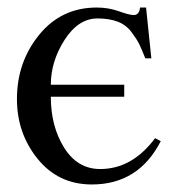

<svg xmlns="http://www.w3.org/2000/svg" viewBox="-20 -480 479 510"><path d="M392 -113 407 -105Q348 10 224 10Q135 10 80 -58Q25 -126 25 -217Q25 -315 84 -387.5Q143 -460 237 -460Q268 -460 296 -450Q324 -440 335 -440Q350 -440 352 -460H368L382 -325H366Q356 -350 350 -362.5Q344 -375 329.5 -394.5Q315 -414 292.5 -422.5Q270 -431 239 -431Q188 -431 151.5 -374Q115 -317 115 -255H310V-223H115Q115 -144 150.5 -87.5Q186 -31 246 -31Q331 -31 392 -113Z"/></svg>

Font: STIX
Style: Regular
Weight: 400
Designer: MicroPress Inc., with final additions and corrections provided by Coen Hoffman, Elsevier (retired)
Version: Version 1.1.1